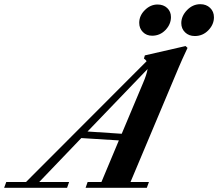

<svg xmlns="http://www.w3.org/2000/svg" viewBox="-90 -896 1041 916"><path d="M839.4 -724.1Q811 -724.1 793 -741.7Q774.9 -759.3 774.9 -785.6Q774.9 -819.3 802.2 -847.7Q829.6 -876 865.7 -876Q894 -876 912.4 -858.4Q930.7 -840.8 930.7 -813.5Q930.7 -779.3 904.1 -751.7Q877.4 -724.1 839.4 -724.1ZM635.7 -725.6Q608.9 -725.6 591.6 -743.2Q574.2 -760.7 574.2 -787.1Q574.2 -821.3 601.1 -847.9Q627.9 -874.5 661.6 -874.5Q689.9 -874.5 707.8 -857.7Q725.6 -840.8 725.6 -814.5Q725.6 -780.3 699.5 -752.9Q673.3 -725.6 635.7 -725.6ZM-70.3 0 -60.1 -27.8H34.2L609.4 -604Q605.5 -610.8 596.7 -616.7L601.1 -631.8L795.4 -676.3L804.7 -667.5Q776.4 -607.4 763.2 -575.7L532.7 -27.8H620.6L610.4 0H318.4L328.1 -27.8H394L477.1 -226.1L297.9 -237.3L97.2 -27.8H239.7L230 0ZM592.3 -499.5Q609.4 -539.1 614.3 -566.9L327.6 -268.6L490.7 -257.8Z"/></svg>

Font: Elstob 14pt
Style: Bold Italic
Weight: 700
Italic angle: -20°
Designer: Peter S. Baker
Version: Version 1.015